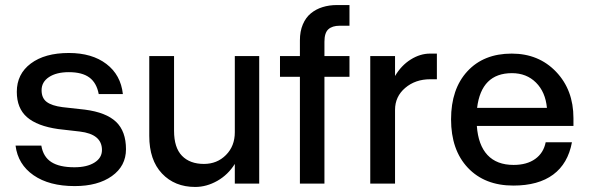

<svg xmlns="http://www.w3.org/2000/svg" viewBox="-20 -720 2310 753"><path d="M293 -204.1 208 -213.9Q126 -225.6 85.9 -260.5Q45.9 -295.4 45.9 -359.9Q45.9 -429.7 100.8 -470.9Q155.8 -512.2 250 -512.2Q340.8 -512.2 397.2 -469.2Q453.6 -426.3 461.9 -351.1H367.2Q358.9 -395 330.6 -416Q302.2 -437 250 -437Q201.2 -437 172.1 -417.7Q143.1 -398.4 143.1 -366.2Q143.1 -335.4 163.1 -320.3Q183.1 -305.2 225.1 -299.8L313 -290Q396 -279.3 435.1 -242.2Q474.1 -205.1 474.1 -134.8Q474.1 -68.8 418.9 -29.5Q363.8 9.8 272.9 9.8Q172.9 9.8 111.6 -32.7Q50.3 -75.2 41 -148.9H142.1Q149.4 -105 181.2 -84.5Q212.9 -64 272 -64Q320.8 -64 350.3 -82.3Q379.9 -100.6 379.9 -131.8Q379.9 -193.8 293 -204.1Z M662.6 -207Q662.6 -141.1 693.6 -109.1Q724.6 -77.1 779.8 -77.1Q831.5 -77.1 866.2 -112.1Q900.9 -147 900.9 -201.2V-500H996.6V0H900.9V-77.1Q874.5 -34.7 832.3 -10.7Q790 13.2 745.6 13.2Q665 13.2 615.2 -39.6Q565.4 -92.3 565.4 -187V-500H662.6Z M1078.1 -418.9V-500H1156.2V-562Q1156.2 -597.2 1167.7 -624.3Q1179.2 -651.4 1199.2 -667.7Q1219.2 -684.1 1245.1 -692.1Q1271 -700.2 1301.3 -700.2H1350.6V-619.1H1312.5Q1283.2 -619.1 1267.8 -605.2Q1252.4 -591.3 1252.4 -556.2V-500H1350.6V-418.9H1252.4V0H1156.2V-418.9Z M1432.1 -500H1529.3V-421.9Q1553.7 -463.4 1590.8 -486.6Q1627.9 -509.8 1666.5 -509.8H1693.4V-409.2H1667.5Q1608.9 -409.2 1569.1 -375.2Q1529.3 -341.3 1529.3 -289.1V0H1432.1Z M1749 -252Q1749 -371.1 1813 -440.4Q1877 -509.8 1986.8 -509.8Q2092.8 -509.8 2160.9 -438.5Q2229 -367.2 2229 -256.8V-226.1H1850.1Q1855.5 -150.9 1891.8 -112.1Q1928.2 -73.2 1994.1 -73.2Q2046.4 -73.2 2079.1 -96.7Q2111.8 -120.1 2120.1 -162.1H2223.1Q2207.5 -78.1 2149.4 -35.2Q2091.3 7.8 1993.2 7.8Q1880.9 7.8 1814.9 -62Q1749 -131.8 1749 -252ZM1987.8 -433.1Q1867.7 -433.1 1851.1 -296.9H2125Q2119.1 -359.4 2082 -396.2Q2044.9 -433.1 1987.8 -433.1Z"/></svg>

Font: Overused Grotesk Medium
Style: Regular
Weight: 500
Version: Version 0.002